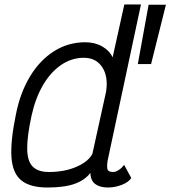

<svg xmlns="http://www.w3.org/2000/svg" viewBox="-20 -820 758 854"><path d="M483 -55Q495 -55 508.5 -64Q522 -73 532 -87L564 -28Q551 -9 521 2.5Q491 14 460 14Q424 14 403.5 -1.5Q383 -17 382 -51Q358 -19 312.5 -2.5Q267 14 191 14Q114 14 75 -17.5Q36 -49 31 -120.5Q26 -192 51 -312Q70 -408 113.5 -480Q157 -552 220 -592Q283 -632 359 -632Q402 -632 434.5 -613.5Q467 -595 481 -565L533 -800H607L459 -107Q455 -84 457.5 -69.5Q460 -55 483 -55ZM197 -55Q267 -55 320 -78Q373 -101 391 -136L452 -413Q462 -480 434.5 -521.5Q407 -563 353 -563Q298 -563 251 -530.5Q204 -498 170.5 -440Q137 -382 120 -304Q100 -211 101 -156.5Q102 -102 126 -78.5Q150 -55 197 -55ZM593 -535 641 -799H718L652 -535Z"/></svg>

Font: Victor Mono
Style: Italic
Weight: 400
Italic angle: -12°
Monospace: yes
Designer: Rune Bjørnerås
Version: Version 1.561;gftools[0.9.30]